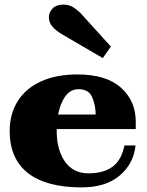

<svg xmlns="http://www.w3.org/2000/svg" viewBox="-20 -803 639 833"><path d="M192 -728Q192 -749 208 -766Q224 -783 256 -783Q282 -783 302.5 -768.5Q323 -754 335 -740L461 -601L426 -551L253 -652Q222 -670 207 -688Q192 -706 192 -728ZM226 -243V-234Q226 -154 261.5 -102.5Q297 -51 364 -51Q429 -51 468 -79.5Q507 -108 520 -172H568Q560 -93 499.5 -41.5Q439 10 334 10Q181 10 101.5 -52Q22 -114 22 -235Q22 -308 56.5 -363.5Q91 -419 157 -449.5Q223 -480 316 -480Q441 -480 505 -422.5Q569 -365 569 -275V-243ZM232 -306H395Q395 -346 380 -381Q365 -416 321 -416Q286 -416 264 -386Q242 -356 232 -306Z"/></svg>

Font: Taviraj Black
Style: Regular
Weight: 900
Designer: Katatrad Team
Foundry: CadsonDemak
Version: Version 1.001